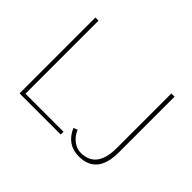

<svg xmlns="http://www.w3.org/2000/svg" viewBox="-138 -954 1236 1236"><g transform="rotate(45 480.0 -336.0)"><path d="M522.5 -87.9 549.8 -98.6Q568.4 -54.7 602.5 -30.3Q636.7 -5.9 674.8 -7.8Q811.5 -11.7 811.5 -194.3V-690.4H840.8V-184.6Q840.8 17.6 676.8 17.6Q568.4 17.6 522.5 -87.9ZM120.1 0V-690.4H148.4V-25.4H495.1V0Z"/></g></svg>

Font: Gothic A1 Thin
Style: Regular
Weight: 250
Designer: HanYang I&C Co.,Ltd.
Foundry: HanYang I&C Co.,Ltd.
Version: Version 2.50